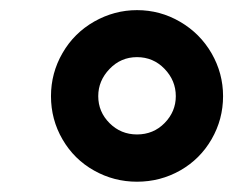

<svg xmlns="http://www.w3.org/2000/svg" viewBox="-20 -744 468 377"><path d="M172.9 -555.2C172.9 -575.4 180.3 -593.2 195.1 -608.6C209.9 -624.1 227.9 -631.8 249 -631.8C270.2 -631.8 288.2 -624.2 303 -608.9C317.8 -593.6 325.2 -575.7 325.2 -555.2C325.2 -535 317.9 -517.4 303.2 -502.4C288.6 -487.5 270.5 -480 249 -480C227.9 -480 209.9 -487.4 195.1 -502.2C180.3 -517 172.9 -534.7 172.9 -555.2ZM80.1 -555.2C80.1 -524.6 87.6 -496.3 102.8 -470.2C117.9 -444.2 138.5 -423.8 164.6 -409.2C190.6 -394.5 218.8 -387.2 249 -387.2C279.6 -387.2 307.9 -394.6 334 -409.4C360 -424.2 380.5 -444.7 395.5 -470.7C410.5 -496.7 418 -524.9 418 -555.2C418 -585.1 410.5 -613.1 395.5 -639.2C380.5 -665.2 359.9 -685.9 333.7 -701.2C307.5 -716.5 279.3 -724.1 249 -724.1C219.4 -724.1 191.4 -716.6 165 -701.7C138.7 -686.7 117.9 -666.1 102.8 -639.9C87.6 -613.7 80.1 -585.4 80.1 -555.2Z"/></svg>

Font: OpenSans
Style: Bold Italic
Weight: 700
Italic angle: -12°
Foundry: Ascender Corporation
Version: Version 1.10; ttfautohint (v1.2) -l 8 -r 50 -G 200 -x 14 -D 